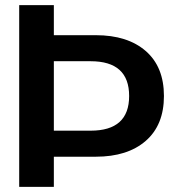

<svg xmlns="http://www.w3.org/2000/svg" viewBox="-20 -732 689 752"><path d="M622.1 -356Q622.1 -242.2 550.8 -180.2Q479.5 -118.2 355 -118.2H190.9V0H55.2V-711.9H190.9V-594.2H355Q479.5 -594.2 550.8 -532.2Q622.1 -470.2 622.1 -356ZM485.8 -356Q485.8 -492.2 335 -492.2H190.9V-220.2H335Q485.8 -220.2 485.8 -356Z"/></svg>

Font: Creato Display
Style: Bold
Weight: 700
Version: Version 1.000